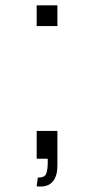

<svg xmlns="http://www.w3.org/2000/svg" viewBox="-20 -582 345 704"><path d="M129 102Q124 102 120.5 101.8Q117 101.5 114.5 101L118.5 69Q145 70 150 53Q156 37 155 0H114.5V-102H190.5V26Q190.5 62 174.8 82Q159 102 129 102ZM190.5 -562.5V-486.5H114.5V-562.5Z"/></svg>

Font: Russisch Sans Light
Style: Regular
Weight: 300
Designer: Michael Sharanda (font) & Cristiano Sobral (main changes)
Foundry: Michael Sharanda
Version: Version 2.00;September 8, 2020;FontCreator 13.0.0.2681 64-bi